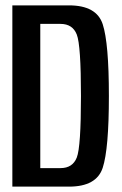

<svg xmlns="http://www.w3.org/2000/svg" viewBox="-20 -695 456 715"><path d="M26 -675H237Q339.5 -675 362.5 -604.8Q385.5 -534.5 385.5 -337.5Q385.5 -140.5 362.5 -70.2Q339.5 0 237 0H26ZM205.5 -69Q250.5 -69 266 -108.5Q281.5 -148 281.5 -337.5Q281.5 -526.5 266 -566.2Q250.5 -606 205.5 -606H130V-69H205.5Z"/></svg>

Font: Anybody Narrow Medium
Style: Regular
Weight: 500
Width: 3
Designer: Tyler Finck
Foundry: Etcetera Type Company
Version: Version 1.000; ttfautohint (v1.8)